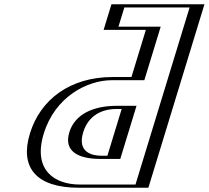

<svg xmlns="http://www.w3.org/2000/svg" viewBox="-20 -880 978 900"><path d="M575.3 -369 508.4 -150H455.4C381.4 -150 319 -175 345 -260C370.7 -344 448.3 -369 522.3 -369ZM913.4 -860 650.5 0H349.5C188.5 0 92.9 -83 145.2 -254C197.1 -424 347.2 -519 508.2 -519H621.2L688.7 -740H490.7L527.4 -860ZM594.9 -384H526.9C451.1 -384 359.5 -356.6 330 -260C300.2 -162.6 374.9 -135 450.8 -135H518.8ZM893.8 -845 640.1 -15H354.1C198.5 -15 110.8 -92.6 160.2 -254C209.4 -415 348.9 -504 503.6 -504H631.6L708.3 -755H510.3L537.8 -845ZM594.9 -384 518.8 -135H450.8C374.9 -135 300.2 -162.6 330 -260C359.5 -356.6 451.1 -384 526.9 -384ZM893.8 -845H537.8L510.3 -755H708.3L631.6 -504H503.6C348.9 -504 209.4 -415 160.2 -254C110.8 -92.6 198.5 -15 354.1 -15H640.1ZM575.3 -369H522.3C448.4 -369 370.6 -343.9 345 -260C319.1 -175.2 381.4 -150 455.4 -150H508.4ZM913.4 -860H527.4L490.7 -740H688.7L621.2 -519H508.2C347.2 -519 197.1 -423.9 145.2 -254C92.9 -83.1 188.6 0 349.5 0H650.5ZM619.9 -384H526.9C418 -384 331 -345.2 305 -260C278.7 -173.8 341.7 -135 450.8 -135H543.8ZM868.8 -845 615.1 -15H354.1C237.3 -15 132.3 -81.2 185.2 -254C237.9 -426.4 389.2 -504 503.6 -504H656.6L733.3 -755H535.3L562.8 -845ZM550.3 -369 483.4 -150H455.4C415.1 -150 340.6 -163.8 370 -260C399.1 -355.3 482 -369 522.3 -369ZM938.4 -860H502.4L465.7 -740H663.7L596.2 -519H508.2C307.1 -519 168.6 -412.5 120.2 -254C71.4 -94.4 149.9 0 349.5 0H675.5Z"/></svg>

Font: Hussar Outliner
Style: Obl
Weight: 700
Foundry: Cannot Into Space Fonts
Version: Version 0.92